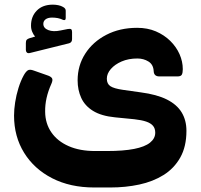

<svg xmlns="http://www.w3.org/2000/svg" viewBox="-20 -639 882 842"><path d="M110.9 -406.5Q102 -404.5 97.7 -408.7Q93.4 -413 93.4 -420V-450.4Q93.4 -460.7 97.5 -464.9Q101.6 -469 109.4 -471.4L133.9 -478.7Q126.5 -487 121.3 -499.4Q116 -511.9 116 -526.7Q116 -567 141.6 -592.8Q167.1 -618.6 211.7 -618.6Q224.6 -618.6 236.5 -616Q248.4 -613.4 256 -608.7Q268.2 -602.5 268.2 -592.2V-559.9Q268.2 -548 257 -551.6Q245.7 -557.2 233.4 -559.6Q221 -561.9 208.7 -561.9Q189.9 -561.9 179.9 -554.2Q170 -546.5 170 -534.4Q170 -515.6 191.7 -507.1Q213.4 -498.6 245.4 -505.4L277.1 -511.7Q288.1 -513.7 292.1 -510.7Q296 -507.7 296 -498.5V-467.4Q296 -452.9 283.1 -449.2ZM393 183.2Q288.1 183.2 208.9 142.7Q129.8 102.2 85.7 30.9Q41.6 -40.4 41.6 -132.1Q41.6 -159.1 46.5 -190.7Q51.4 -222.4 61.1 -253.4Q70.8 -284.5 83.8 -308.1Q92.5 -324 101.4 -330.2Q110.4 -336.5 129.2 -329.2L186.9 -308.9Q203.1 -303.7 208 -296Q212.9 -288.2 205.2 -271.2Q191.1 -239.9 184.2 -209.2Q177.4 -178.5 178 -148.6Q178.6 -97.1 205.4 -58.4Q232.2 -19.6 281 1.8Q329.7 23.3 396.7 23.3H448.9Q521.2 23.3 568.1 14.1Q615 4.9 637.9 -13.4Q660.8 -31.7 660.8 -57.2Q660.8 -75.9 650.9 -87.4Q641 -99 621 -105.8Q601 -112.6 569 -116.1L484.8 -124.4Q424.1 -130.4 388.1 -152.7Q352.1 -175 336.3 -209.6Q320.4 -244.2 320.4 -286.6Q320.4 -351.6 353.8 -403.6Q387.1 -455.6 446.3 -486.3Q505.4 -517 581.4 -517Q627 -517 663.6 -501.4Q700.1 -485.7 726.6 -459.7Q753.1 -433.6 767.4 -401.4Q781.6 -369.1 781.6 -335.9Q781.6 -319.5 777.4 -311.7Q773.2 -303.9 758.5 -303.9H678.9Q655.1 -303.9 654 -326.7Q652.5 -356.1 631 -369.3Q609.5 -382.5 582.6 -382.5Q543.6 -382.5 513.5 -369.5Q483.4 -356.5 465.9 -336.2Q448.5 -316 448.5 -294Q448.5 -271.6 463.9 -261.2Q479.4 -250.7 519.2 -245L597 -234Q667.9 -224.7 711.9 -202.6Q755.9 -180.4 776.7 -146Q797.6 -111.6 797.6 -65.2Q797.6 3.7 770.6 51.7Q743.6 99.6 697.2 128.5Q650.9 157.4 590.9 170.3Q531 183.2 464.1 183.2Z"/></svg>

Font: Rubik Light
Style: Regular
Weight: 300
Designer: Hubert and Fischer
Foundry: Hubert and Fischer
Version: Version 2.300;gftools[0.9.30]